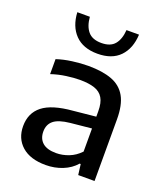

<svg xmlns="http://www.w3.org/2000/svg" viewBox="-146 -894 856 1000"><g transform="rotate(20 282.0 -394.0)"><path d="M225.5 9Q140 9 93.2 -32.2Q46.5 -73.5 46.5 -142Q46.5 -214.5 98 -255.2Q149.5 -296 263.5 -305.5L413 -320.5L422 -256L272 -241Q209 -234.5 182 -212.5Q155 -190.5 155 -151.5Q155 -112 180 -90Q205 -68 255.5 -68Q290.5 -68 325.2 -81.5Q360 -95 388 -124.5V-348Q388 -395 372.2 -421.2Q356.5 -447.5 324.5 -458.2Q292.5 -469 243 -469Q210 -469 168.2 -463.2Q126.5 -457.5 86 -444V-527Q125 -540 171.5 -546.2Q218 -552.5 259 -552.5Q338 -552.5 390 -533Q442 -513.5 468 -467.5Q494 -421.5 494 -341.5V0H403.5L396 -58.5H390Q362 -26 318.5 -8.5Q275 9 225.5 9ZM280.5 -628Q201 -628 157 -673Q113 -718 109 -795.5H178.5Q182.5 -744.5 206.5 -716Q230.5 -687.5 280.5 -687.5Q331 -687.5 354.5 -716Q378 -744.5 381.5 -795.5H451Q447 -717.5 403.8 -672.8Q360.5 -628 280.5 -628Z"/></g></svg>

Font: Encode Sans SemiExpanded Medium
Style: Regular
Weight: 500
Width: 6
Designer: Multiple Designers
Foundry: Impallari Type
Version: Version 3.002